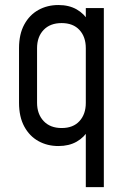

<svg xmlns="http://www.w3.org/2000/svg" viewBox="-20 -575 508 772"><path d="M325 177.5V-70.5L337.2 -54.2Q319.1 -23 288.3 -5.4Q257.5 12.2 214.8 12.2Q170.2 12.2 134.4 -7.7Q98.5 -27.6 77.5 -66.5Q56.5 -105.4 56.5 -162V-381.2Q56.5 -437.5 77.5 -476.2Q98.5 -515 134.4 -534.9Q170.2 -554.8 214.8 -554.8Q257.5 -554.8 288.3 -537.2Q319.1 -519.6 337.2 -488.2L325 -472V-542.5H397.5V177.5ZM228.1 -60.2Q274.2 -60.2 299.6 -88.1Q325 -115.9 325 -161.2V-381.2Q325 -427 299.4 -454.6Q273.9 -482.2 227.8 -482.2Q181.6 -482.2 155.3 -454.6Q129 -427 129 -381.2V-162Q129 -116.6 155.3 -88.4Q181.6 -60.2 228.1 -60.2Z"/></svg>

Font: Mohave Light
Style: Regular
Weight: 300
Designer: Gumpita Rahayu
Foundry: Tokotype
Version: Version 2.003